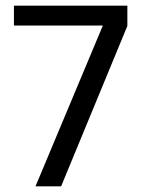

<svg xmlns="http://www.w3.org/2000/svg" viewBox="-20 -659 500 679"><path d="M105.5 0 343.7 -568.6H29.3V-639H430.4V-567.2L196.1 0Z"/></svg>

Font: Anek Gurmukhi Medium
Style: Regular
Weight: 500
Designer: Sarang Kulkarni (Gurmukhi), Yesha Goshar (Latin)
Foundry: Ek Type
Version: Version 1.003